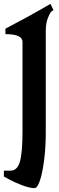

<svg xmlns="http://www.w3.org/2000/svg" viewBox="-66 -790 306 990"><path d="M50 -113V-574Q50 -614 -38 -614V-642Q92 -710 194 -770L210 -738Q206 -736 199 -730.5Q192 -725 181 -697.5Q170 -670 170 -630V-106Q170 -28 161 39.5Q152 107 139 143.5Q126 180 112 180Q87 180 47.5 165Q8 150 -19 135L-46 120V90H-12Q23 90 36.5 44Q50 -2 50 -113Z"/></svg>

Font: Pirata One
Style: Regular
Weight: 400
Designer: Rodrigo Fuenzalida, Nicolas Massi
Foundry: Rodrigo Fuenzalida, Nicolas Massi
Version: Version 1.001